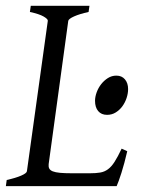

<svg xmlns="http://www.w3.org/2000/svg" viewBox="-20 -635 488 655"><path d="M414.1 -119.1Q404.3 -76.7 394.3 -45.4Q384.3 -14.2 377.9 0H0L2.9 -21Q33.7 -27.8 52.2 -35.9Q70.8 -43.9 71.8 -50.8L143.1 -564Q144 -569.8 128.9 -578.6Q113.8 -587.4 82 -594.2L85 -615.2H285.2L282.2 -594.2Q251.5 -587.4 232.9 -579.1Q214.4 -570.8 212.9 -564L146 -75.2Q145 -66.4 147.9 -60.3Q150.9 -54.2 159.9 -50.5Q168.9 -46.9 184.8 -45.4Q200.7 -43.9 225.1 -43.9H287.1Q307.6 -43.9 322 -46.4Q336.4 -48.8 348.1 -57.4Q359.9 -65.9 370.6 -82.5Q381.3 -99.1 395 -127.9L414.1 -119.1ZM417 -331.1Q417 -316.4 411.9 -300.8Q406.7 -285.2 397.5 -272.5Q388.2 -259.8 375 -251.5Q361.8 -243.2 345.2 -243.2Q325.7 -243.2 314.9 -256.1Q304.2 -269 304.2 -291Q304.2 -304.7 309.8 -320.1Q315.4 -335.4 325.2 -347.9Q335 -360.4 348.1 -368.7Q361.3 -377 377 -377Q395.5 -377 406.2 -364.3Q417 -351.6 417 -331.1Z"/></svg>

Font: Gentium
Style: Italic
Weight: 400
Italic angle: -7°
Designer: J. Victor Gaultney
Version: Version 1.02; 2005; OFL release